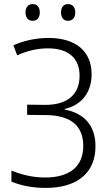

<svg xmlns="http://www.w3.org/2000/svg" viewBox="-20 -911 540 941"><path d="M105 -850C105 -824 119 -809 140 -809C162 -809 175 -824 175 -850C175 -876 162 -891 140 -891C119 -891 105 -876 105 -850ZM279 -850C279 -824 292 -809 313 -809C335 -809 349 -824 349 -850C349 -876 335 -891 313 -891C293 -891 279 -876 279 -850ZM204 10C359 10 448 -64 448 -194C448 -293 395 -356 297 -374V-377C381 -396 429 -459 429 -547C429 -659 352 -725 218 -725C158 -725 96 -712 46 -689L64 -640C116 -663 165 -674 215 -674C314 -674 370 -627 370 -540C370 -448 311 -397 202 -397L113 -398V-348L202 -347C326 -347 388 -295 388 -196C388 -95 322 -41 200 -41C145 -41 90 -53 36 -75V-21C82 -1 143 10 204 10Z"/></svg>

Font: Noto Sans SemiCondensed Light
Style: Regular
Weight: 300
Width: 4
Designer: Monotype Design Team
Foundry: Monotype Imaging Inc.
Version: Version 2.013